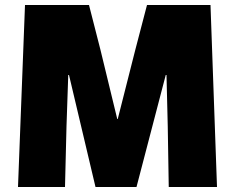

<svg xmlns="http://www.w3.org/2000/svg" viewBox="-20 -748 942 768"><path d="M80 -728H336L382 -548L449 -272H451L521 -548L568 -728H822L848 0H655L651 -243L646 -448H643L526 0H362L256 -448H253L246 -243L240 0H52Z"/></svg>

Font: Murecho Thin Black
Style: Regular
Weight: 900
Version: Version 1.010